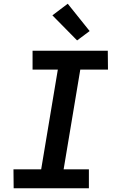

<svg xmlns="http://www.w3.org/2000/svg" viewBox="-20 -1006 640 1026"><path d="M455 0H53L52 -101H200L289 -634H154V-735H556L557 -634H409L320 -101H455ZM392 -790 260 -924 342 -986 459 -840Z"/></svg>

Font: Iosevka Extended
Style: Bold Italic
Weight: 700
Width: 7
Italic angle: -9°
Monospace: yes
Designer: Belleve Invis
Foundry: Belleve Invis
Version: Version 32.5.0; ttfautohint (v1.8.4)